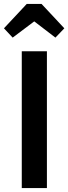

<svg xmlns="http://www.w3.org/2000/svg" viewBox="-50 -950 345 970"><path d="M187 -691V0H60V-691ZM14 -760 -30 -807 85 -930H160L275 -807L230 -760L123 -842Z"/></svg>

Font: Fira Sans Extra Condensed Medium
Style: Regular
Weight: 500
Width: 1
Designer: Carrois Corporate & Edenspiekermann AG
Foundry: Carrois Corporate GbR & Edenspiekermann AG
Version: Version 4.203